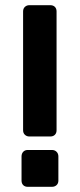

<svg xmlns="http://www.w3.org/2000/svg" viewBox="-20 -720 308 740"><path d="M93 -194Q83 -194 76 -200.5Q69 -207 69 -218V-676Q69 -687 76 -693.5Q83 -700 93 -700H174Q185 -700 191.5 -693.5Q198 -687 198 -676V-218Q198 -207 191.5 -200.5Q185 -194 174 -194ZM87 0Q76 0 69.5 -6.5Q63 -13 63 -24V-117Q63 -128 69.5 -135Q76 -142 87 -142H180Q191 -142 198 -135Q205 -128 205 -117V-24Q205 -13 198 -6.5Q191 0 180 0Z"/></svg>

Font: Fz Rubik Med
Style: Regular
Weight: 500
Designer: Hubert and Fischer
Foundry: Hubert and Fischer
Version: Vit hóa bi FontZin.com